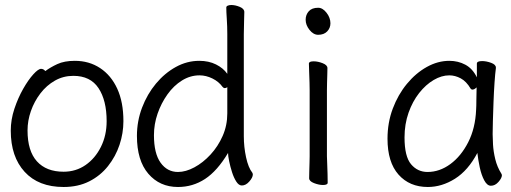

<svg xmlns="http://www.w3.org/2000/svg" viewBox="-20 -729 2040 767"><path d="M161 -445Q181 -460 209 -473Q237 -486 279 -486Q336 -486 380 -457Q424 -428 448.5 -374.5Q473 -321 473 -245Q473 -197 457.5 -150.5Q442 -104 411.5 -65.5Q381 -27 336.5 -4.5Q292 18 234 18Q134 18 78.5 -42.5Q23 -103 23 -207Q23 -251 37.5 -294.5Q52 -338 72.5 -374Q93 -410 113 -432Q133 -454 144 -454Q154 -454 161 -445ZM234 -43Q283 -43 321.5 -69.5Q360 -96 383 -142Q406 -188 406 -245Q406 -328 373.5 -377Q341 -426 273 -426Q233 -426 199.5 -407Q166 -388 141.5 -356Q117 -324 103.5 -285.5Q90 -247 90 -208Q90 -126 127.5 -84.5Q165 -43 234 -43Z M888 -593Q888 -624 886 -653Q884 -682 884 -699Q884 -704 890 -706.5Q896 -709 904 -709Q920 -709 938 -701.5Q956 -694 956 -681Q956 -669 955 -643.5Q954 -618 954 -592V-185Q954 -142 963 -100.5Q972 -59 988 -39Q990 -35 990 -32Q990 -20 976 -4Q962 12 946 12Q934 12 924 -3.5Q914 -19 907 -41Q900 -63 895.5 -84.5Q891 -106 891 -118Q848 -46 799 -14Q750 18 691 18Q618 18 572.5 -35Q527 -88 527 -186Q527 -245 547.5 -299Q568 -353 603 -395Q638 -437 682.5 -461.5Q727 -486 776 -486Q814 -486 843 -471.5Q872 -457 888 -434ZM888 -381Q884 -377 878 -377Q873 -377 869 -382Q854 -403 828.5 -415.5Q803 -428 777 -428Q740 -428 707 -407.5Q674 -387 649 -352Q624 -317 609.5 -275Q595 -233 595 -189Q595 -116 621.5 -79Q648 -42 691 -42Q722 -42 756.5 -60.5Q791 -79 821 -111.5Q851 -144 869.5 -186Q888 -228 888 -276Z M1300 -636Q1300 -617 1287 -603.5Q1274 -590 1251 -590Q1232 -590 1216.5 -609.5Q1201 -629 1201 -650Q1201 -670 1213.5 -684Q1226 -698 1251 -698Q1269 -698 1284.5 -678Q1300 -658 1300 -636ZM1217 -368Q1217 -378 1216.5 -399Q1216 -420 1215 -442Q1214 -464 1214 -475Q1214 -484 1233 -484Q1250 -484 1269 -476.5Q1288 -469 1288 -457Q1288 -449 1287.5 -432.5Q1287 -416 1286.5 -398Q1286 -380 1286 -368V-105Q1286 -99 1287 -78Q1288 -57 1288.5 -34Q1289 -11 1289 1Q1289 10 1270 10Q1254 10 1234.5 2.5Q1215 -5 1215 -17Q1215 -25 1215.5 -43.5Q1216 -62 1216.5 -80Q1217 -98 1217 -105Z M1961 -457Q1958 -435 1955.5 -398.5Q1953 -362 1951.5 -321.5Q1950 -281 1949 -246Q1948 -211 1948 -193Q1948 -179 1949.5 -151.5Q1951 -124 1958.5 -93Q1966 -62 1983 -35Q1985 -31 1985 -29Q1985 -18 1971.5 -2.5Q1958 13 1941 13Q1926 13 1914.5 -8.5Q1903 -30 1896.5 -60.5Q1890 -91 1887 -118Q1850 -48 1797.5 -15Q1745 18 1689 18Q1616 18 1572 -31.5Q1528 -81 1528 -175Q1528 -239 1549 -295Q1570 -351 1605.5 -394Q1641 -437 1685 -461.5Q1729 -486 1775 -486Q1810 -486 1839 -470.5Q1868 -455 1885 -420V-475Q1885 -485 1906 -485Q1923 -485 1942 -478Q1961 -471 1961 -459ZM1884 -380Q1875 -371 1867 -371Q1863 -371 1860 -375Q1843 -404 1820.5 -416Q1798 -428 1775 -428Q1744 -428 1712.5 -409.5Q1681 -391 1654.5 -357.5Q1628 -324 1612 -278.5Q1596 -233 1596 -180Q1596 -104 1622 -73Q1648 -42 1688 -42Q1736 -42 1779 -73.5Q1822 -105 1850.5 -161Q1879 -217 1882 -291Q1883 -305 1883 -330Q1883 -355 1884 -380Z"/></svg>

Font: Moon Stars Kai HW
Style: Regular
Weight: 400
Designer: GuiWonder
Version: Version 1.101